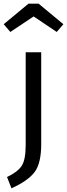

<svg xmlns="http://www.w3.org/2000/svg" viewBox="-43 -809 363 1039"><path d="M13 -636 -23 -678 111 -789H166L300 -678L264 -636L139 -720ZM180 -526V-29Q180 75 144 122.5Q108 170 19 210L-5 149Q52 122 74 89Q96 56 96 -24V-526Z"/></svg>

Font: FiraGO Book
Style: Regular
Weight: 350
Designer: bBox Type
Foundry: bBox Type GmbH
Version: Version 1.001;PS 001.001;hotconv 1.0.88;makeotf.lib2.5.64775